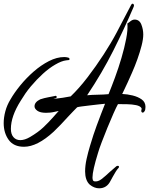

<svg xmlns="http://www.w3.org/2000/svg" viewBox="-41 -787 808 1040"><path d="M496 233Q483 233 470 228Q457 223 445 213Q432 201 426 182.5Q420 164 420 142Q420 110 428 74Q436 38 446.5 3.5Q457 -31 465 -56Q472 -77 483 -107.5Q494 -138 506.5 -170Q519 -202 528 -225Q516 -224 493.5 -221.5Q471 -219 446 -216Q421 -213 401.5 -210.5Q382 -208 377 -206Q367 -196 354 -182.5Q341 -169 327 -154Q308 -133 288 -112Q268 -91 250 -74Q161 8 89 8Q33 8 6 -29.5Q-21 -67 -21 -120Q-21 -151 -12 -184.5Q-3 -218 16 -249Q36 -284 68.5 -324Q101 -364 141 -399Q181 -434 224 -456Q267 -478 307 -478Q318 -478 328.5 -475Q339 -472 334 -462L317 -460Q292 -457 258 -437Q225 -418 191.5 -387.5Q158 -357 126 -319Q110 -300 96.5 -280.5Q83 -261 71 -241Q18 -157 18 -89Q18 -60 32 -44Q46 -28 69 -28Q93 -28 122 -45Q166 -71 193 -96.5Q220 -122 245 -150Q252 -158 260 -167Q268 -176 277 -186L254 -181Q241 -178 229.5 -177Q218 -176 208 -176Q177 -176 161.5 -187Q146 -198 146 -211Q146 -234 177 -249Q188 -253 199 -255.5Q210 -258 220 -260L256 -267Q257 -267 257.5 -267.5Q258 -268 259 -268Q266 -268 266 -262Q266 -255 259 -255Q255 -254 248 -251Q269 -253 299 -257.5Q329 -262 342 -265Q387 -308 433 -368Q479 -428 520.5 -492Q562 -556 591 -611L626 -678L668 -758Q672 -767 677 -767Q682 -767 684 -761.5Q686 -756 683 -750Q634 -635 573 -513.5Q512 -392 431 -271Q436 -272 443.5 -272Q451 -272 458 -273Q499 -274 520 -275Q541 -276 547 -277Q563 -316 582 -367.5Q601 -419 617 -473.5Q633 -528 642.5 -577Q652 -626 649 -660Q653 -662 657.5 -665.5Q662 -669 667 -673Q678 -681 688 -681Q714 -681 724.5 -654.5Q735 -628 735 -600Q735 -575 726 -540Q717 -505 703.5 -467Q690 -429 674 -393Q650 -338 631 -299Q628 -293 625.5 -287.5Q623 -282 621 -278Q648 -277 677 -270Q706 -263 726.5 -248.5Q747 -234 747 -208Q747 -192 742 -184.5Q737 -177 732 -177Q728 -177 725.5 -181Q723 -185 725 -192Q728 -197 725 -202Q718 -213 696 -217.5Q674 -222 647 -222.5Q620 -223 598 -223Q589 -207 573.5 -172Q558 -137 541 -95.5Q524 -54 510 -17Q496 20 490 41Q460 138 460 174Q460 193 469 195Q489 199 510 182.5Q531 166 553 145Q563 137 572 128.5Q581 120 590 113Q596 111 597 111Q602 111 603.5 115Q605 119 600 124L599 125Q594 130 585.5 143.5Q577 157 569.5 171Q562 185 558 192Q538 233 496 233Z"/></svg>

Font: Birthstone Bounce Medium
Style: Regular
Weight: 500
Designer: Robert E. Leuschke
Foundry: Rob Leuschke
Version: Version 1.010; ttfautohint (v1.8.3)